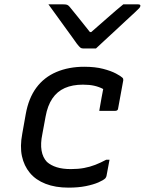

<svg xmlns="http://www.w3.org/2000/svg" viewBox="-20 -849 664 880"><path d="M420 -627Q405 -627 390 -627Q375 -627 360 -627Q353 -627 348 -631Q343 -635 332 -649Q326 -658 311 -678.5Q296 -699 276.5 -726Q257 -753 237.5 -780Q218 -807 202 -829Q221 -829 237 -829Q253 -829 271 -829Q282 -829 287.5 -827Q293 -825 299 -818Q310 -805 338 -770Q366 -735 409 -681L369 -702H422L373 -680Q434 -733 473.5 -768Q513 -803 545 -829H614Q618 -829 620 -828Q622 -827 623 -825Q624 -823 623 -820Q622 -816 618 -811.5Q614 -807 598 -792Q583 -779 559 -756Q535 -733 507.5 -708Q480 -683 456.5 -661Q433 -639 420 -627ZM366 -543Q416 -543 452.5 -533.5Q489 -524 511.5 -512Q534 -500 541 -493Q544 -490 544.5 -487.5Q545 -485 545 -481L521 -350Q521 -348 519 -345.5Q517 -343 514.5 -342Q512 -341 509 -341Q490 -341 471.5 -341Q453 -341 435 -341L437 -353Q441 -376 445 -398.5Q449 -421 453 -441Q434 -451 412 -456Q390 -461 360 -461Q312 -461 277 -445.5Q242 -430 220 -397.5Q198 -365 189 -315L174 -234Q165 -191 170.5 -159Q176 -127 195 -107Q213 -91 240 -82.5Q267 -74 305 -74Q338 -74 365 -79Q392 -84 416.5 -93.5Q441 -103 467 -117H482Q479 -98 475 -79.5Q471 -61 468 -42Q467 -39 466 -37Q465 -35 463 -32Q454 -23 431 -13Q408 -3 373.5 4Q339 11 294 11Q234 11 189 -6.5Q144 -24 117 -56.5Q90 -89 80.5 -133.5Q71 -178 82 -236L98 -326Q111 -399 146.5 -447Q182 -495 238.5 -519Q295 -543 366 -543Z"/></svg>

Font: RecMonoLinear Nerd Font Mono
Style: Italic
Weight: 400
Italic angle: -10°
Monospace: yes
Version: Version 1.085; ttfautohint (v1.8.4.7-5d5b);Nerd Fonts 3.2.1